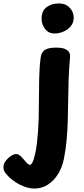

<svg xmlns="http://www.w3.org/2000/svg" viewBox="-126 -830 487 1114"><path d="M110.1 -497.1Q114.7 -529.7 136.1 -541.7Q157.4 -553.7 198.7 -553.7Q235.9 -553.7 253.4 -544.9Q270.9 -536.2 276.3 -524.6Q281.7 -513 280.7 -503.4Q280.4 -493.4 278.9 -478.6Q277.4 -463.8 275.6 -437.8Q273.7 -411.9 272.2 -367.9Q270.7 -324 269.7 -254Q268.7 -190 267.2 -133.2Q265.7 -76.4 260.9 -21.7Q256.2 33 245 90.3Q235.4 140 211.1 179.3Q186.7 218.6 151.7 241.3Q116.8 264 73.4 264Q33.3 264 -11.6 241.1Q-56.6 218.1 -89 180.9Q-99.9 168.6 -102.9 159.3Q-106 150.1 -106 138.9Q-106 121.2 -93.2 103.9Q-80.3 86.7 -62.8 75.2Q-45.3 63.8 -32.8 63.8Q-21.8 63.8 -13.2 70.1Q-4.6 76.3 5 87.6Q19 104.4 29.4 115.3Q39.9 126.2 48.2 126.2Q55.8 126.2 64.3 107.8Q72.8 89.3 81 47.8Q89.2 6.2 94.4 -63.6Q99.7 -133.3 99.7 -236Q99.7 -307 101.3 -375.4Q102.9 -443.9 110.1 -497.1ZM115.3 -720.3Q115.3 -767.2 144.6 -788.7Q173.8 -810.1 215.8 -810.1Q255 -810.1 278.3 -785.3Q301.6 -760.4 301.6 -728.9Q301.6 -697.1 283.7 -676.6Q265.9 -656 240.3 -645.8Q214.8 -635.6 190.2 -635.6Q155.6 -635.6 135.4 -662.2Q115.3 -688.8 115.3 -720.3Z"/></svg>

Font: Playpen Sans Arabic
Style: Regular
Weight: 400
Designer: Azza Alameddine, Laura Meseguer, Veronika Burian, José Scaglione
Foundry: TypeTogether
Version: Version 2.000